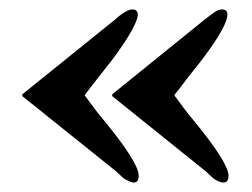

<svg xmlns="http://www.w3.org/2000/svg" viewBox="-20 -426 540 411"><path d="M174.8 -240.2 161.1 -222.2Q188 -185.1 201.2 -169.9Q276.9 -78.1 276.9 -49.8Q276.9 -35.2 266.1 -35.2Q259.8 -35.2 245.1 -43.9Q239.7 -49.3 233.9 -54.2L230 -58.1L27.8 -220.2V-224.1L227.1 -384.8L232.9 -390.1Q252.4 -405.8 263.2 -405.8Q274.9 -405.8 274.9 -395Q274.9 -372.6 223.1 -301.8ZM367.2 -240.2 353 -222.2Q379.9 -185.1 393.1 -169.9Q469.2 -77.6 469.2 -49.8Q469.2 -35.2 458 -35.2Q449.7 -35.2 437 -43.9L425.8 -54.2L421.9 -58.1L220.2 -220.2V-224.1L418.9 -384.8Q436.5 -398.4 442.6 -402.1Q448.7 -405.8 455.1 -405.8Q466.8 -405.8 466.8 -395Q466.8 -370.6 415 -301.8Q413.1 -298.8 407 -291.3Q400.9 -283.7 389.6 -269.5Q378.4 -255.4 367.2 -240.2Z"/></svg>

Font: Accordance
Style: Bold
Weight: 700
Version: Version 1.2 (build January 31, 2020) Miklal Software Solutio